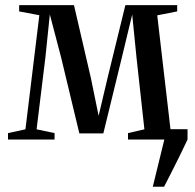

<svg xmlns="http://www.w3.org/2000/svg" viewBox="-20 -532 744 732"><path d="M562.5 180 606.5 0 588.5 -39.5H695V0Q680.5 31 665.2 62Q650 93 634.8 122.8Q619.5 152.5 605.5 180ZM10.5 0V-24.5L77 -39L130 -474L53 -488.5V-512.5H262L326.5 -234.5L356 -90.5L390 -234.5L458 -512.5H655.5V-488.5L579.5 -473.5L630 -39L693.5 -24.5V0H468V-24.5L530.5 -39L500.5 -312L484 -476.5L444.5 -312.5L374 -23.5H282.5L213 -313L170 -477L153 -312.5L119.5 -39L188 -24.5V0Z"/></svg>

Font: Merriweather 120pt
Style: Regular
Weight: 400
Version: Version 2.100